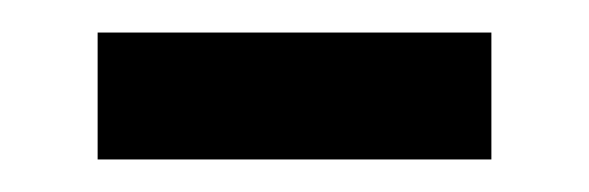

<svg xmlns="http://www.w3.org/2000/svg" viewBox="-20 -327 362 118"><path d="M40 -229V-307H282V-229Z"/></svg>

Font: Noto Sans Old Turkic
Style: Regular
Weight: 400
Designer: Monotype Design Team
Foundry: Monotype Imaging Inc.
Version: Version 2.003; ttfautohint (v1.8.4.7-5d5b)